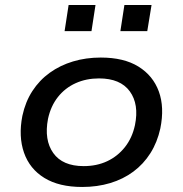

<svg xmlns="http://www.w3.org/2000/svg" viewBox="-20 -735 727 764"><path d="M307 9Q215 9 156.5 -27Q98 -63 75.5 -127.5Q53 -192 69 -274Q81 -330 109 -373Q137 -416 178 -445.5Q219 -475 270.5 -490.5Q322 -506 381 -506Q473 -506 531 -470Q589 -434 612 -371Q635 -308 618 -224Q606 -169 578.5 -125.5Q551 -82 510.5 -52Q470 -22 418.5 -6.5Q367 9 307 9ZM313 -74Q365 -74 406.5 -93.5Q448 -113 477 -149.5Q506 -186 517 -237Q534 -320 496.5 -371.5Q459 -423 374 -423Q323 -423 281 -404Q239 -385 210.5 -349Q182 -313 171 -262Q155 -178 192 -126Q229 -74 313 -74ZM459 -611 475 -715H583L566 -611ZM237 -611 253 -715H360L344 -611Z"/></svg>

Font: Nunito Sans 7pt SemiExpanded Medium
Style: Italic
Weight: 500
Width: 6
Italic angle: -9°
Designer: Vernon Adams
Foundry: Vernon Adams
Version: Version 3.101;gftools[0.9.27]